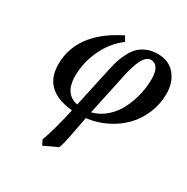

<svg xmlns="http://www.w3.org/2000/svg" viewBox="-156 -579 922 946"><g transform="rotate(30 305.5 -105.5)"><path d="M380.9 -248 334 -29.8Q379.9 -41.5 415.3 -73.5Q450.7 -105.5 470.9 -147.7Q491.2 -189.9 501.2 -233.9Q511.2 -277.8 511.2 -319.8Q511.2 -360.8 498 -381.3Q484.9 -401.9 460.9 -401.9Q444.3 -401.9 429.7 -384.8Q415 -367.7 405.3 -339.6Q395.5 -311.5 390.1 -290.8Q384.8 -270 380.9 -248ZM285.2 196.8 208 232.9 193.8 205.1Q218.8 140.1 248 8.8Q76.2 -7.3 76.2 -155.8Q76.2 -205.1 92.8 -249.5Q109.4 -293.9 139.2 -329.1Q168.9 -364.3 206.3 -391.8Q243.7 -419.4 290 -441.9L306.2 -414.1Q245.6 -369.1 211.2 -296.4Q176.8 -223.6 176.8 -146Q176.8 -45.4 255.9 -28.8L306.2 -259.8Q313 -291.5 321.3 -316.2Q329.6 -340.8 343.3 -365.7Q356.9 -390.6 374.5 -407Q392.1 -423.3 418.2 -433.6Q444.3 -443.8 477.1 -443.8Q539.6 -443.8 575.2 -401.4Q610.8 -358.9 610.8 -294.9Q610.8 -235.4 588.4 -181.9Q565.9 -128.4 527.6 -89.4Q489.3 -50.3 437 -24.7Q384.8 1 326.2 7.8L304.2 122.1Q294.9 170.4 285.2 196.8Z"/></g></svg>

Font: Common Serif SemiBold
Style: Italic
Weight: 600
Italic angle: -12°
Designer: Philipp H. Poll, Khaled Hosny
Foundry: Stefan Peev, Context Ltd.
Version: Version 1.026